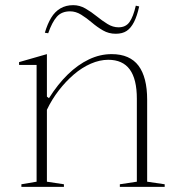

<svg xmlns="http://www.w3.org/2000/svg" viewBox="-20 -725 695 745"><path d="M619 -10V0H445V-10L511 -20V-342Q511 -418 483.5 -455.5Q456 -493 400 -493Q367 -493 332.5 -478Q298 -463 266.5 -436Q235 -409 208 -374Q181 -339 162 -299V-20L228 -10V0H63V-10L122 -20V-473H54V-484L162 -515V-350L170 -344Q204 -398 243 -436Q282 -474 325 -494.5Q368 -515 413 -515Q449 -515 475 -503.5Q501 -492 517.5 -470Q534 -448 542.5 -415Q551 -382 551 -338V-20ZM429 -594Q402 -594 379.5 -607Q357 -620 336.5 -637.5Q316 -655 295 -668Q274 -681 252 -681Q219 -681 200.5 -660Q182 -639 167 -596L154 -598Q164 -632 178.5 -656Q193 -680 214.5 -692.5Q236 -705 264 -705Q289 -705 311.5 -692Q334 -679 355 -662Q376 -645 397 -632Q418 -619 440 -619Q468 -619 482.5 -639.5Q497 -660 507 -703L520 -700Q512 -663 500 -639.5Q488 -616 471.5 -605Q455 -594 429 -594Z"/></svg>

Font: Kalnia Thin ExtraLight
Style: Regular
Weight: 250
Version: Version 1.105